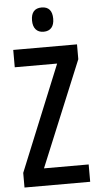

<svg xmlns="http://www.w3.org/2000/svg" viewBox="-61 -957 508 993"><g transform="rotate(-5 193.0 -460.0)"><path d="M194 -920C158 -920 139 -899 139 -857C139 -817 159 -794 194 -794C230 -794 249 -817 249 -857C249 -898 231 -920 194 -920ZM366 0V-90H134L360 -637V-714H29V-624H249L25 -76V0Z"/></g></svg>

Font: Noto Sans Bengali ExtraCondensed Medium
Style: Regular
Weight: 500
Width: 2
Designer: Joana Ranito - Universal Thirst; Jelle Bosma - Monotype Design Team
Foundry: Universal Thirst ehf.
Version: Version 3.000